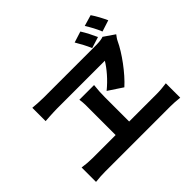

<svg xmlns="http://www.w3.org/2000/svg" viewBox="-192 -1114 1385 1385"><g transform="rotate(-45 500.0 -422.0)"><path d="M949 -745C932 -782 909 -826 885 -861L800 -836C824 -797 845 -760 862 -717ZM811 -712C795 -748 772 -794 749 -830L664 -803C687 -764 708 -726 725 -685ZM725 -556C694 -505 644 -445 580 -393L689 -321C764 -388 853 -509 891 -592C898 -607 907 -618 918 -633L835 -690C817 -683 791 -680 757 -680H224C189 -680 150 -683 115 -686V-550C130 -551 144 -552 159 -553C184 -554 214 -556 234 -556ZM539 -122V-371C539 -406 541 -444 546 -487H396C403 -446 401 -404 401 -372V-122H163C131 -122 94 -125 62 -130V17C97 13 131 11 163 11H826C849 11 892 13 921 17V-130C894 -127 862 -122 826 -122Z"/></g></svg>

Font: Spoqa Han Sans Neo Bold
Style: Bold
Weight: 700
Designer: [Spoqa Han Sans Neo] Dong-huui Kim  Younghwa Kang  Yujin Lee  [Noto Sans] Ryoko NISHIZUKA  (kana & ideographs); Paul D. 
Foundry: Spoqa (http://www.spoqa-han-sans.com)
Version: Version 1.000